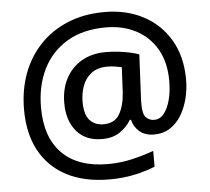

<svg xmlns="http://www.w3.org/2000/svg" viewBox="-55 -773 1008 921"><g transform="rotate(-5 449.0 -313.0)"><path d="M843 -357Q843 -311 832 -267Q821 -223 799.5 -187Q778 -151 745 -129.5Q712 -108 667 -108Q624 -108 597 -131.5Q570 -155 563 -188H557Q538 -155 503.5 -131.5Q469 -108 418 -108Q338 -108 294.5 -159.5Q251 -211 251 -296Q251 -362 277.5 -413Q304 -464 353.5 -493Q403 -522 470 -522Q515 -522 559.5 -514.5Q604 -507 630 -497L620 -294Q619 -278 619 -269.5Q619 -261 619 -258Q619 -209 635.5 -193.5Q652 -178 673 -178Q702 -178 721.5 -202.5Q741 -227 751.5 -268Q762 -309 762 -358Q762 -448 725.5 -511Q689 -574 625.5 -607Q562 -640 481 -640Q370 -640 293.5 -594Q217 -548 177.5 -468Q138 -388 138 -284Q138 -140 214.5 -63Q291 14 435 14Q495 14 552.5 0.5Q610 -13 656 -30V46Q612 64 556.5 76Q501 88 436 88Q316 88 231 44Q146 0 101 -82.5Q56 -165 56 -281Q56 -374 85 -453Q114 -532 169.5 -590.5Q225 -649 303.5 -681.5Q382 -714 481 -714Q586 -714 667.5 -671Q749 -628 796 -548Q843 -468 843 -357ZM339 -294Q339 -233 363.5 -205.5Q388 -178 430 -178Q484 -178 507.5 -218.5Q531 -259 535 -323L541 -443Q528 -446 510 -449Q492 -452 472 -452Q424 -452 394.5 -429Q365 -406 352 -370Q339 -334 339 -294Z"/></g></svg>

Font: Noto Sans Telugu Medium
Style: Regular
Weight: 500
Designer: Jelle Bosma - Monotype Design Team
Foundry: Monotype Imaging Inc.
Version: Version 2.005; ttfautohint (v1.8.4.7-5d5b)